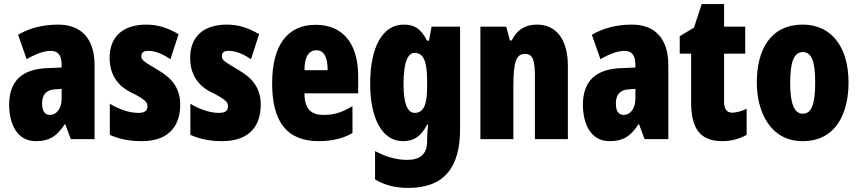

<svg xmlns="http://www.w3.org/2000/svg" viewBox="-20 -684 4225 944"><path d="M266 -563C190 -563 123 -545 69 -513L111 -393C160 -421 198 -434 230 -434C266 -434 283 -411 283 -366V-352L211 -349C90 -344 25 -287 25 -169C25 -79 61 10 156 10C225 10 262 -17 298 -73H301L328 0H445V-363C445 -498 376 -563 266 -563ZM253 -245 283 -247V-198C283 -151 258 -119 226 -119C200 -119 187 -138 187 -176C187 -220 209 -243 253 -245Z M866 -170C866 -255 820 -304 753 -342C682 -384 675 -390 675 -408C675 -426 686 -434 709 -434C747 -434 785 -415 818 -393L858 -516C805 -547 756 -563 699 -563C584 -563 519 -503 519 -400C519 -322 554 -265 622 -231C699 -193 705 -179 705 -161C705 -138 690 -129 660 -129C610 -129 560 -150 520 -174V-21C571 2 623 10 677 10C796 10 866 -51 866 -170Z M1262 -170C1262 -255 1216 -304 1149 -342C1078 -384 1071 -390 1071 -408C1071 -426 1082 -434 1105 -434C1143 -434 1181 -415 1214 -393L1254 -516C1201 -547 1152 -563 1095 -563C980 -563 915 -503 915 -400C915 -322 950 -265 1018 -231C1095 -193 1101 -179 1101 -161C1101 -138 1086 -129 1056 -129C1006 -129 956 -150 916 -174V-21C967 2 1019 10 1073 10C1192 10 1262 -51 1262 -170Z M1532 -562C1391 -562 1318 -459 1318 -274C1318 -90 1387 10 1547 10C1611 10 1665 -2 1713 -30V-162C1662 -131 1622 -119 1571 -119C1507 -119 1477 -151 1477 -225H1741V-310C1741 -472 1664 -562 1532 -562ZM1536 -437C1569 -437 1591 -409 1591 -339H1477C1477 -411 1502 -437 1536 -437Z M1965 -563C1861 -563 1800 -453 1800 -272C1800 -99 1861 10 1960 10C2017 10 2050 -14 2080 -71H2085C2082 -51 2080 -17 2080 5V11C2080 78 2041 102 1982 102C1933 102 1883 90 1824 59V198C1871 226 1922 240 1987 240C2166 240 2242 137 2242 -49V-553H2102L2089 -484H2080C2049 -544 2017 -563 1965 -563ZM2018 -424C2062 -424 2080 -384 2080 -285V-256C2080 -168 2062 -129 2019 -129C1983 -129 1964 -176 1964 -270C1964 -375 1984 -424 2018 -424Z M2620 -563C2561 -563 2521 -537 2496 -485H2487L2469 -553H2342V0H2504V-253C2504 -378 2516 -419 2562 -419C2602 -419 2610 -381 2610 -308V0H2772V-360C2772 -489 2716 -563 2620 -563Z M3087 -563C3011 -563 2944 -545 2890 -513L2932 -393C2981 -421 3019 -434 3051 -434C3087 -434 3104 -411 3104 -366V-352L3032 -349C2911 -344 2846 -287 2846 -169C2846 -79 2882 10 2977 10C3046 10 3083 -17 3119 -73H3122L3149 0H3266V-363C3266 -498 3197 -563 3087 -563ZM3074 -245 3104 -247V-198C3104 -151 3079 -119 3047 -119C3021 -119 3008 -138 3008 -176C3008 -220 3030 -243 3074 -245Z M3580 -130C3553 -130 3540 -148 3540 -184V-420H3644V-553H3540V-664H3430L3392 -548L3322 -506V-420H3378V-182C3378 -52 3422 10 3531 10C3576 10 3615 -1 3651 -21V-149C3624 -137 3600 -130 3580 -130Z M4152 -278C4152 -460 4062 -563 3928 -563C3766 -563 3701 -437 3701 -278C3701 -132 3769 10 3926 10C4096 10 4152 -136 4152 -278ZM3865 -276C3865 -380 3884 -428 3927 -428C3972 -428 3988 -379 3988 -278C3988 -176 3972 -125 3927 -125C3884 -125 3865 -177 3865 -276Z"/></svg>

Font: Noto Sans Ethiopic ExtraCondensed Black
Style: Regular
Weight: 900
Width: 2
Designer: Monotype Design Team
Foundry: Monotype Imaging Inc.
Version: Version 2.102